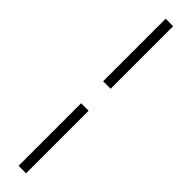

<svg xmlns="http://www.w3.org/2000/svg" viewBox="-312 -800 814 814"><g transform="rotate(45 94.5 -393.0)"><path d="M117 -834V-459H72V-834ZM117 -327V48H72V-327Z"/></g></svg>

Font: Geostar
Style: Regular
Weight: 400
Designer: Joe Prince
Foundry: Joe Prince
Version: Version 1.002